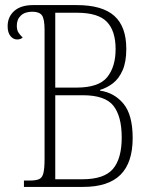

<svg xmlns="http://www.w3.org/2000/svg" viewBox="-20 -734 604 754"><path d="M74 0V-25H97Q121 -25 133.5 -30.5Q146 -36 150.5 -54.5Q155 -73 155 -110V-617Q155 -660 144.5 -674Q134 -688 107 -688Q78 -688 62 -673Q46 -658 46 -633Q46 -615 53.5 -604.5Q61 -594 69 -587Q62 -579 47 -579Q32 -579 21 -592.5Q10 -606 10 -631Q10 -668 36 -691Q62 -714 110 -714H282Q381 -714 428.5 -672Q476 -630 476 -542Q476 -491 461.5 -458Q447 -425 423.5 -407Q400 -389 373 -381V-378Q429 -370 465 -326.5Q501 -283 501 -192Q501 -95 453 -47.5Q405 0 307 0ZM280 -390Q368 -390 401 -431Q434 -472 434 -541Q434 -613 399.5 -648.5Q365 -684 282 -684H197V-390ZM303 -30Q389 -30 423.5 -70.5Q458 -111 458 -194Q458 -277 425.5 -318.5Q393 -360 305 -360H197V-30Z"/></svg>

Font: Noto Serif Condensed ExtraLight
Style: Regular
Weight: 200
Width: 3
Designer: Monotype Design Team
Foundry: Monotype Imaging Inc.
Version: Version 2.013; ttfautohint (v1.8.4.7-5d5b)